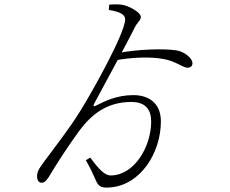

<svg xmlns="http://www.w3.org/2000/svg" viewBox="-20 -805 1040 870"><path d="M481 44C617 33 709 -113 709 -255C709 -340 651 -374 585 -374C507 -374 455 -346 416 -327C402 -319 402 -326 407 -336C441 -399 564 -626 588 -675C603 -708 618 -710 618 -729C618 -748 570 -775 540 -782C523 -786 498 -786 475 -784L473 -760C529 -751 547 -737 547 -717C547 -655 396 -385 343 -301C294 -221 221 -129 187 -82C153 -37 148 -26 148 -5C148 10 155 24 170 23C184 23 196 7 212 -21C242 -71 290 -145 339 -212C392 -283 461 -343 575 -343C640 -343 665 -308 665 -254C665 -141 589 -10 481 -10C455 -10 427 -39 389 -91L369 -79C389 -44 401 -18 416 16C429 45 447 47 481 44ZM829 -498C844 -498 852 -506 852 -519C852 -542 814 -572 778 -577C723 -585 604 -583 507 -563L493 -530C589 -548 666 -547 719 -538C774 -529 810 -498 829 -498Z"/></svg>

Font: Source Han Serif TW VF
Style: Regular
Weight: 250
Designer: Ryoko NISHIZUKA 西塚涼子 (kana & ideographs); Frank Grießhammer (Latin, Greek & Cyrillic); Wenlong ZHANG 张文龙 (bopomofo); San
Foundry: Adobe
Version: Version 2.002;hotconv 1.1.0;makeotfexe 2.6.0